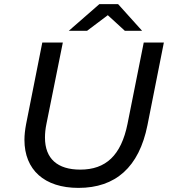

<svg xmlns="http://www.w3.org/2000/svg" viewBox="-20 -907 831 935"><path d="M505 -833 588 -757H672L555 -887H464L315 -757H404ZM680 -700 601 -304C570 -150 495 -81 371 -81C260 -81 199 -134 199 -237C199 -257 201 -279 206 -303L286 -700H186L107 -302C102 -275 99 -250 99 -226C99 -80 196 8 362 8C543 8 657 -93 698 -297L778 -700Z"/></svg>

Font: AWKNG-Font Medium
Style: Italic
Weight: 500
Italic angle: -11.3°
Designer: Awakening Church
Foundry: Awakening Church
Version: Version 1.700;PS 001.700;hotconv 1.0.88;makeotf.lib2.5.64775